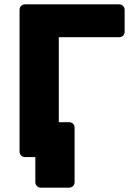

<svg xmlns="http://www.w3.org/2000/svg" viewBox="-20 -720 604 880"><path d="M167.1 140Q156.5 140 149.3 132.8Q142 125.5 142 114.9V0H112.1L69.6 -160H296.4Q307.4 -160 314.6 -152.7Q321.9 -145.5 321.9 -134.9V114.9Q321.9 125.5 314.6 132.8Q307.4 140 296.4 140ZM94.8 0Q84.1 0 76.9 -7.2Q69.6 -14.5 69.6 -25.1V-674.5Q69.6 -685.5 76.9 -692.8Q84.1 -700 94.8 -700H525.7Q536.7 -700 544 -692.8Q551.2 -685.5 551.2 -674.5V-574.5Q551.2 -563.9 544 -556.6Q536.7 -549.4 525.7 -549.4H249.5V-25.1Q249.5 -14.5 242.2 -7.2Q235 0 224 0Z"/></svg>

Font: Rubik Light
Style: Regular
Weight: 300
Designer: Hubert and Fischer
Foundry: Hubert and Fischer
Version: Version 2.300;gftools[0.9.30]